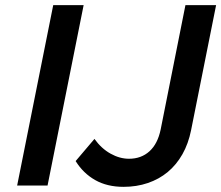

<svg xmlns="http://www.w3.org/2000/svg" viewBox="-20 -720 858 745"><path d="M304.5 -700 164.5 0H46.5L186.5 -700ZM818.5 -700 721.5 -215Q711 -162.5 687.8 -121.5Q664.5 -80.5 630.8 -52.5Q597 -24.5 553.5 -9.8Q510 5 459.5 5Q396 5 349.5 -21.2Q303 -47.5 273.5 -95L346.5 -181Q373.5 -143.5 409 -123.8Q444.5 -104 480.5 -104Q528 -104 560 -133Q592 -162 603.5 -218L699.5 -700Z"/></svg>

Font: Argentum Sans
Style: Italic
Weight: 400
Italic angle: -11.3099°
Designer: Julieta Ulanovsky, Owen Earl, Rasmus Andersson, Cristiano Sobral
Foundry: The Argentum Sans Project Authors
Version: Version 3.131; ttfautohint (v1.8.4.7-5d5b-dirty)